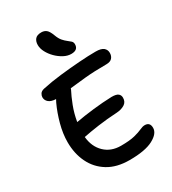

<svg xmlns="http://www.w3.org/2000/svg" viewBox="-235 -1113 1108 1240"><g transform="rotate(-30 319.5 -493.0)"><path d="M358 7Q263 7 198.5 -32.5Q134 -72 101 -140Q68 -208 68 -293Q68 -356 86.5 -424.5Q105 -493 132 -551Q137 -562 143 -572Q108 -573 90 -588Q72 -603 72 -626Q72 -638 80 -651Q88 -664 110 -669Q174 -683 249 -691.5Q324 -700 394.5 -705Q465 -710 517 -710Q558 -710 575.5 -695.5Q593 -681 593 -657Q593 -634 579.5 -619Q566 -604 537 -604Q446 -604 378 -597.5Q310 -591 260 -585L258 -578Q237 -538 217 -486Q197 -434 187 -375Q247 -386 320.5 -394.5Q394 -403 460 -405Q495 -405 508.5 -394Q522 -383 522 -364Q522 -332 497.5 -317Q473 -302 439 -300Q364 -296 296.5 -286.5Q229 -277 181 -267Q188 -192 235 -146.5Q282 -101 356 -101Q421 -101 458.5 -110.5Q496 -120 517 -130Q538 -140 554 -140Q593 -140 593 -98Q593 -56 534 -24.5Q475 7 358 7ZM375 -775Q347 -775 319 -790Q291 -805 267.5 -828.5Q244 -852 229.5 -879.5Q215 -907 215 -933Q215 -960 229 -976.5Q243 -993 275 -993Q297 -993 312 -981Q327 -969 340 -934Q351 -904 365.5 -887.5Q380 -871 393.5 -861Q407 -851 416.5 -842Q426 -833 426 -818Q426 -775 375 -775Z"/></g></svg>

Font: Shantell Sans Normal
Style: Regular
Weight: 500
Designer: Stephen Nixon, Anya Danilova, Shantell Martin
Foundry: Arrow Type
Version: Version 1.009;[a7da0bfa3]